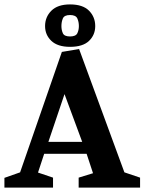

<svg xmlns="http://www.w3.org/2000/svg" viewBox="-30 -849 654 869"><path d="M-10 0V-44L61 -69L250 -614L328 -627L533 -69L604 -45V0H326V-45L391 -65L362 -153H170L142 -68L210 -45V0ZM189 -207H342L262 -423ZM287 -637Q231 -637 202.5 -664Q174 -691 174 -731Q174 -772 202.5 -800.5Q231 -829 287 -829Q345 -829 373 -800.5Q401 -772 401 -731Q401 -691 373 -664Q345 -637 287 -637ZM287 -684Q313 -684 320 -698.5Q327 -713 327 -731Q327 -750 320 -765.5Q313 -781 287 -781Q261 -781 254.5 -765.5Q248 -750 248 -731Q248 -713 254.5 -698.5Q261 -684 287 -684Z"/></svg>

Font: Manuale
Style: Bold
Weight: 700
Version: Version 1.002